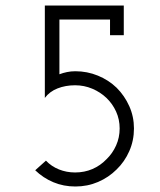

<svg xmlns="http://www.w3.org/2000/svg" viewBox="-20 -670 583 698"><path d="M404 -54Q433 -82 450 -120.5Q467 -159 467 -203Q467 -246 450 -284Q433 -322 404 -351Q375 -379 336 -395Q297 -411 254 -411Q238 -411 223.5 -408Q209 -405 196 -400V-599H380V-542H430V-650H143V-314Q160 -337 189 -348.5Q218 -360 253 -360Q286 -360 315.5 -347.5Q345 -335 367 -314Q389 -293 402 -264.5Q415 -236 415 -203Q415 -170 402 -141Q389 -112 367 -91Q345 -68 316 -55.5Q287 -43 253 -43Q222 -43 194.5 -54Q167 -65 147 -86L108 -51Q137 -23 174 -7.5Q211 8 254 8Q298 8 336.5 -8.5Q375 -25 404 -54Z"/></svg>

Font: Josefin Slab Thin Medium
Style: Regular
Weight: 500
Version: Version 2.000